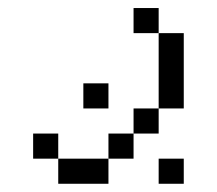

<svg xmlns="http://www.w3.org/2000/svg" viewBox="-20 -395 540 478"><path d="M437.5 62.5V0H375V62.5ZM250 -125V-187.5H187.5V-125ZM125 0V62.5H250V0ZM125 0V-62.5H62.5V0ZM250 0H312.5V-62.5H250ZM312.5 -62.5H375V-125H312.5ZM375 -125H437.5V-312.5H375ZM375 -312.5V-375H312.5V-312.5Z"/></svg>

Font: BFUnifontExMono
Style: Regular
Weight: 500
Version: Version 15.0.06